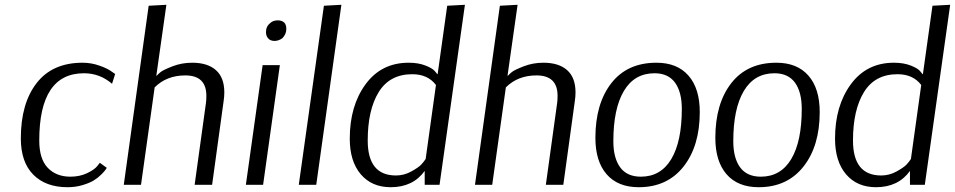

<svg xmlns="http://www.w3.org/2000/svg" viewBox="-20 -772 3989 802"><path d="M448 -422Q397 -466 331 -466Q144 -466 144 -185Q144 -108 179.5 -71Q215 -34 274 -34Q313 -34 343.5 -48.5Q374 -63 386 -78L397 -92L426 -71Q424 -68 420.5 -62.5Q417 -57 403 -43Q389 -29 372 -18.5Q355 -8 325.5 1Q296 10 262 10Q171 10 119 -42.5Q67 -95 67 -194Q67 -340 133 -425Q199 -510 325 -510Q361 -510 395 -498Q429 -486 445 -474L461 -463Z M497 0 601 -748 675 -752 633 -456H635Q640 -462 651 -471Q662 -480 700.5 -495Q739 -510 783 -510Q847 -510 882 -479Q917 -448 917 -386Q917 -368 914 -349L866 0H793L840 -340Q842 -351 842 -372Q842 -457 754 -457Q676 -457 626 -407L569 0Z M1149 -500 1079 0H1007L1077 -500ZM1109 -676Q1121 -687 1140 -687Q1158 -687 1168 -677Q1176 -668 1176 -651Q1176 -629 1159 -612Q1143 -601 1127 -601Q1109 -601 1100 -612Q1091 -622 1091 -638Q1091 -662 1109 -676Z M1406 -752 1301 0H1228L1333 -748Z M1922 -752 1816 0H1754V-58Q1705 10 1612 10Q1533 10 1487 -44Q1441 -98 1441 -193Q1441 -330 1507 -420Q1573 -510 1687 -510Q1728 -510 1758 -498Q1788 -486 1797 -474L1807 -462H1808L1848 -748ZM1634 -39Q1668 -39 1698.5 -56Q1729 -73 1740 -85Q1751 -97 1758 -108L1801 -417Q1767 -462 1702 -462Q1608 -462 1562 -387.5Q1516 -313 1516 -185Q1516 -39 1634 -39Z M1964 0 2068 -748 2142 -752 2100 -456H2102Q2107 -462 2118 -471Q2129 -480 2167.5 -495Q2206 -510 2250 -510Q2314 -510 2349 -479Q2384 -448 2384 -386Q2384 -368 2381 -349L2333 0H2260L2307 -340Q2309 -351 2309 -372Q2309 -457 2221 -457Q2143 -457 2093 -407L2036 0Z M2903 -304Q2903 -162 2835 -76Q2767 10 2648 10Q2561 10 2514 -44Q2467 -98 2467 -196Q2467 -339 2533.5 -424.5Q2600 -510 2722 -510Q2809 -510 2856 -456Q2903 -402 2903 -304ZM2714 -466Q2630 -466 2586 -392Q2542 -318 2542 -182Q2542 -112 2570.5 -73Q2599 -34 2657 -34Q2740 -34 2784 -107.5Q2828 -181 2828 -317Q2828 -388 2799.5 -427Q2771 -466 2714 -466Z M3404 -304Q3404 -162 3336 -76Q3268 10 3149 10Q3062 10 3015 -44Q2968 -98 2968 -196Q2968 -339 3034.5 -424.5Q3101 -510 3223 -510Q3310 -510 3357 -456Q3404 -402 3404 -304ZM3215 -466Q3131 -466 3087 -392Q3043 -318 3043 -182Q3043 -112 3071.5 -73Q3100 -34 3158 -34Q3241 -34 3285 -107.5Q3329 -181 3329 -317Q3329 -388 3300.5 -427Q3272 -466 3215 -466Z M3949 -752 3843 0H3781V-58Q3732 10 3639 10Q3560 10 3514 -44Q3468 -98 3468 -193Q3468 -330 3534 -420Q3600 -510 3714 -510Q3755 -510 3785 -498Q3815 -486 3824 -474L3834 -462H3835L3875 -748ZM3661 -39Q3695 -39 3725.5 -56Q3756 -73 3767 -85Q3778 -97 3785 -108L3828 -417Q3794 -462 3729 -462Q3635 -462 3589 -387.5Q3543 -313 3543 -185Q3543 -39 3661 -39Z"/></svg>

Font: ArsenalItalic
Style: Italic
Weight: 400
Italic angle: -9°
Designer: Andrij Shevchenko
Foundry: Stairsfor.com
Version: Version 1.000